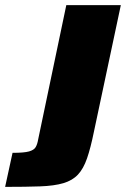

<svg xmlns="http://www.w3.org/2000/svg" viewBox="-141 -530 495 750"><path d="M-121 200 -92 67Q-47 67 -27.5 61.5Q-8 56 -1.5 44.5Q5 33 8 15L118 -510H331L226 -16Q213 48 199 88.5Q185 129 163.5 152Q142 175 106.5 185.5Q71 196 16 198Q-39 200 -121 200Z"/></svg>

Font: Saira Expanded ExtraBold
Style: Italic
Weight: 800
Width: 7
Italic angle: -12°
Designer: Hector Gatti with collaboration of the Omnibus-Type team
Foundry: Omnibus-Type
Version: Version 1.101